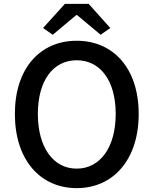

<svg xmlns="http://www.w3.org/2000/svg" viewBox="-20 -961 794 994"><path d="M377 13C566 13 698 -134 698 -371C698 -608 566 -750 377 -750C188 -750 57 -608 57 -371C57 -134 188 13 377 13ZM377 -88C255 -88 176 -199 176 -371C176 -544 255 -649 377 -649C499 -649 579 -544 579 -371C579 -199 499 -88 377 -88ZM253 -781 375 -883H379L501 -781L551 -816L439 -941H316L203 -816Z"/></svg>

Font: Source Han Sans JP Medium
Style: Regular
Weight: 500
Designer: Ryoko NISHIZUKA 西塚涼子 (kana, bopomofo & ideographs); Paul D. Hunt (Latin, Greek & Cyrillic); Sandoll Communications 산돌커뮤니
Foundry: Adobe
Version: Version 2.002;hotconv 1.0.116;makeotfexe 2.5.65601